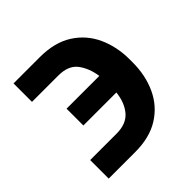

<svg xmlns="http://www.w3.org/2000/svg" viewBox="-150 -649 769 769"><g transform="rotate(-45 234.5 -264.5)"><path d="M36.6 -99.6H186.5Q241.2 -99.6 268.8 -131.8Q296.4 -164.1 302.2 -216.8H115.2V-312H300.8Q293.9 -360.8 268.6 -395Q243.2 -429.2 185.5 -429.2H36.6V-533.7H185.5Q268.6 -533.7 323.7 -498.8Q378.9 -463.9 406.2 -404.5Q433.6 -345.2 433.6 -272V-256.3Q433.6 -182.6 406.2 -123.3Q378.9 -64 324 -29.3Q269 5.4 186.5 5.4H36.6Z"/></g></svg>

Font: Inter SemiBold
Style: Regular
Weight: 600
Designer: Rasmus Andersson
Foundry: rsms
Version: Version 4.001;git-9221beed3